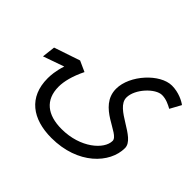

<svg xmlns="http://www.w3.org/2000/svg" viewBox="-157 -675 1053 1053"><g transform="rotate(45 369.0 -148.5)"><path d="M359 187C564 187 684 58 684 -59C684 -140 493 -174 493 -261C493 -327 571 -409 622 -409C654 -409 681 -395 703 -383L738 -447C720 -461 676 -484 624 -484C533 -484 419 -361 419 -255C419 -115 608 -93 608 -39C608 26 510 113 364 113C255 113 188 63 188 -40C188 -81 201 -134 232 -197L170 -225L19 -174L10 -97L132 -140C115 -89 113 -50 113 -30C113 116 212 187 359 187Z"/></g></svg>

Font: Noto Sans Arabic UI XCn
Style: Regular
Weight: 400
Width: 2
Designer: Monotype Design Team, Nadine Chahine and Nizar Qandah
Foundry: Monotype Imaging Inc.
Version: Version 2.010